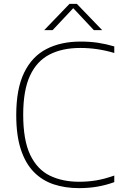

<svg xmlns="http://www.w3.org/2000/svg" viewBox="-20 -964 634 993"><path d="M388.5 9Q317.5 9 258.2 -10.5Q199 -30 155.5 -74Q112 -118 88 -190.5Q64 -263 64 -369Q64 -504.5 104.8 -588.2Q145.5 -672 220.2 -710.5Q295 -749 397 -749Q445 -749 486.8 -742.8Q528.5 -736.5 571 -724V-690Q527.5 -703 484 -709.5Q440.5 -716 395 -716Q302.5 -716 236.5 -682.2Q170.5 -648.5 135.2 -572.8Q100 -497 100 -371Q100 -239 136.2 -163.2Q172.5 -87.5 237.5 -55.8Q302.5 -24 389 -24Q435 -24 477.2 -31Q519.5 -38 571 -56V-22Q528.5 -6.5 484 1.2Q439.5 9 388.5 9ZM208.5 -808 339.5 -944H377.5L508.5 -808H465.5L351 -930H366.5L252 -808Z"/></svg>

Font: Encode Sans SC SemiExpanded Thin
Style: Regular
Weight: 250
Width: 6
Designer: Multiple Designers
Foundry: Impallari Type
Version: Version 3.002